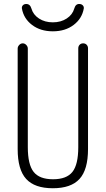

<svg xmlns="http://www.w3.org/2000/svg" viewBox="-20 -952 540 981"><path d="M359.4 -908.2Q366.2 -932.6 385.7 -931.6Q395.5 -931.6 402.3 -925.3Q409.2 -918.9 408.2 -909.2Q399.4 -857.4 356.4 -824.7Q313.5 -792 250 -792Q186.5 -792 143.6 -824.7Q100.6 -857.4 91.8 -909.2Q90.8 -918.9 97.2 -925.3Q103.5 -931.6 114.3 -931.6Q133.8 -931.6 140.6 -908.2Q149.4 -877 179.2 -857.4Q209 -837.9 250 -837.9Q291 -837.9 320.8 -857.4Q350.6 -877 359.4 -908.2ZM70.3 -190.4V-704.1Q70.3 -713.9 78.1 -722.2Q85.9 -730.5 96.2 -730.5Q106.4 -730.5 114.3 -722.2Q122.1 -713.9 122.1 -704.1V-200.2Q122.1 -111.3 151.9 -73.7Q181.6 -36.1 251 -36.1Q320.3 -36.1 350.1 -73.7Q379.9 -111.3 379.9 -200.2V-705.1Q379.9 -715.8 386.7 -723.1Q393.6 -730.5 404.8 -730.5Q416 -730.5 422.9 -723.1Q429.7 -715.8 429.7 -705.1V-190.4Q429.7 -85 386.2 -37.6Q342.8 9.8 250 9.8Q157.2 9.8 113.8 -37.6Q70.3 -85 70.3 -190.4Z"/></svg>

Font: Rounded-X Mgen+ 1m light
Style: Regular
Weight: 200
Designer: [Source Han Sans]
Ryoko NISHIZUKA  (kana & ideographs); Paul D. Hunt (Latin, Greek & Cyrillic); Wenlong ZHANG  (bopomofo
Version: Version 1.059.20150602